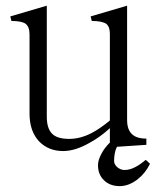

<svg xmlns="http://www.w3.org/2000/svg" viewBox="-20 -504 540 663"><path d="M15.6 -447.3 19.5 -431.6Q54.7 -431.6 68.4 -421.9Q82 -411.1 82 -384.8V-111.3Q82 -50.8 115.2 -15.6Q147.5 17.6 198.2 17.6Q240.2 17.6 291 -11.7Q328.1 -32.2 359.4 -61.5V-11.7Q339.8 7.8 330.1 27.3Q318.4 48.8 318.4 66.4Q318.4 98.6 338.9 118.2Q359.4 138.7 393.6 138.7Q424.8 138.7 455.1 115.2Q482.4 93.8 498 61.5L483.4 47.9Q464.8 63.5 450.2 71.3Q429.7 83 410.2 83Q396.5 83 384.8 73.2Q374 63.5 374 51.8Q374 39.1 376 27.3Q377.9 14.6 383.8 2.9L485.4 -3.9V-25.4Q450.2 -25.4 434.6 -42Q418.9 -57.6 418.9 -89.8V-484.4L293 -447.3L296.9 -431.6Q332 -431.6 346.7 -421.9Q359.4 -412.1 359.4 -387.7V-87.9Q325.2 -59.6 296.9 -44.9Q257.8 -24.4 218.8 -24.4Q177.7 -24.4 160.2 -42Q141.6 -60.5 141.6 -100.6V-484.4Z"/></svg>

Font: BatangChe
Style: Regular
Weight: 400
Monospace: yes
Version: Version 2.21